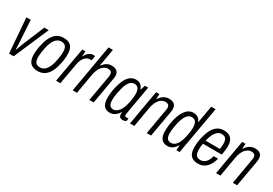

<svg xmlns="http://www.w3.org/2000/svg" viewBox="34 -1615 3587 2519"><g transform="rotate(30 1827.5 -355.5)"><path d="M99 0 58 -526H124L143 -217Q144 -205 145 -183Q146 -161 147 -136.5Q148 -112 148 -91H153Q159 -106 167.5 -129Q176 -152 185 -176Q194 -200 201 -217L329 -526H396L169 0Z M537 12Q488 12 454 -5Q420 -22 402.5 -59Q385 -96 385 -154Q385 -191 390 -230.5Q395 -270 405 -308Q422 -384 451 -435Q480 -486 522 -512Q564 -538 618 -538Q668 -538 702 -521Q736 -504 753 -467Q770 -430 770 -371Q770 -333 765.5 -293.5Q761 -254 750 -216Q734 -141 705 -90.5Q676 -40 634 -14Q592 12 537 12ZM539 -45Q578 -45 608 -70Q638 -95 658.5 -141Q679 -187 689 -250Q695 -279 697.5 -301.5Q700 -324 701.5 -341.5Q703 -359 703 -374Q703 -412 693 -435.5Q683 -459 664 -470Q645 -481 616 -481Q579 -481 550 -458Q521 -435 500.5 -392Q480 -349 468 -287Q462 -256 458.5 -231.5Q455 -207 453.5 -187.5Q452 -168 452 -151Q452 -114 461.5 -90.5Q471 -67 491 -56Q511 -45 539 -45Z M811 0 904 -526H953L947 -450H952Q965 -477 982 -496.5Q999 -516 1020 -527Q1041 -538 1065 -538Q1074 -538 1081 -537Q1088 -536 1093 -534L1081 -465H1054Q1033 -465 1013.5 -455Q994 -445 978 -426Q962 -407 950 -379Q938 -351 932 -314L876 0Z M1063 0 1189 -723H1255L1209 -462H1214Q1234 -489 1255 -506Q1276 -523 1299.5 -530.5Q1323 -538 1347 -538Q1380 -538 1404 -528Q1428 -518 1441.5 -496.5Q1455 -475 1455 -440Q1455 -429 1453.5 -416.5Q1452 -404 1449 -390L1381 0H1315L1382 -380Q1384 -391 1385 -400.5Q1386 -410 1386 -419Q1386 -440 1379.5 -453Q1373 -466 1359 -472Q1345 -478 1324 -478Q1302 -478 1279.5 -467.5Q1257 -457 1237.5 -435.5Q1218 -414 1203.5 -381.5Q1189 -349 1181 -307L1128 0Z M1630 12Q1590 12 1562.5 -5Q1535 -22 1521 -57.5Q1507 -93 1507 -147Q1507 -188 1512.5 -231Q1518 -274 1529 -315Q1545 -385 1570.5 -435Q1596 -485 1632.5 -511.5Q1669 -538 1715 -538Q1747 -538 1768.5 -527.5Q1790 -517 1804 -498.5Q1818 -480 1826 -455H1831L1854 -526H1903L1882 -404Q1877 -377 1870 -337Q1863 -297 1855 -253.5Q1847 -210 1840.5 -170.5Q1834 -131 1829.5 -103Q1825 -75 1825 -68Q1825 -57 1829.5 -51Q1834 -45 1847 -45H1883L1875 -3Q1865 2 1851 6.5Q1837 11 1822 11Q1799 11 1783.5 -1Q1768 -13 1766 -42Q1765 -48 1766 -56Q1767 -64 1768 -73L1763 -75Q1742 -38 1707.5 -13Q1673 12 1630 12ZM1649 -48Q1670 -48 1691 -60Q1712 -72 1730.5 -95.5Q1749 -119 1763.5 -154.5Q1778 -190 1787 -237Q1793 -265 1796.5 -288Q1800 -311 1801.5 -330.5Q1803 -350 1803 -367Q1803 -404 1795 -429Q1787 -454 1769.5 -467Q1752 -480 1725 -480Q1696 -480 1671.5 -462Q1647 -444 1629 -408Q1611 -372 1599 -317Q1591 -283 1585.5 -253.5Q1580 -224 1577.5 -199.5Q1575 -175 1575 -152Q1575 -98 1593.5 -73Q1612 -48 1649 -48Z M1931 0 2023 -526H2074L2068 -452H2073Q2094 -483 2117 -502Q2140 -521 2165 -529.5Q2190 -538 2216 -538Q2248 -538 2272.5 -528Q2297 -518 2310.5 -496.5Q2324 -475 2324 -440Q2324 -429 2322.5 -416.5Q2321 -404 2319 -390L2250 0H2185L2251 -380Q2253 -391 2254.5 -401Q2256 -411 2256 -419Q2256 -440 2249 -453Q2242 -466 2228 -472Q2214 -478 2193 -478Q2171 -478 2148.5 -467.5Q2126 -457 2106.5 -435.5Q2087 -414 2072.5 -381.5Q2058 -349 2050 -307L1997 0Z M2503 12Q2463 12 2435.5 -4.5Q2408 -21 2393.5 -56Q2379 -91 2379 -146Q2379 -174 2381 -203.5Q2383 -233 2389 -263Q2398 -324 2415.5 -374Q2433 -424 2457.5 -461Q2482 -498 2513.5 -518Q2545 -538 2583 -538Q2611 -538 2633 -530Q2655 -522 2670.5 -506Q2686 -490 2694 -464H2699L2745 -723H2811L2683 0H2634L2639 -72H2633Q2611 -35 2578 -11.5Q2545 12 2503 12ZM2521 -47Q2554 -47 2580.5 -68Q2607 -89 2626 -128Q2645 -167 2656 -219Q2663 -250 2667.5 -276Q2672 -302 2673.5 -324.5Q2675 -347 2675 -366Q2675 -407 2665 -431.5Q2655 -456 2637 -467Q2619 -478 2596 -478Q2565 -478 2540.5 -458.5Q2516 -439 2497.5 -401Q2479 -363 2467 -308Q2460 -274 2455 -246Q2450 -218 2448 -195Q2446 -172 2446 -152Q2446 -97 2465 -72Q2484 -47 2521 -47Z M2967 12Q2918 12 2884.5 -5.5Q2851 -23 2834.5 -59.5Q2818 -96 2818 -153Q2818 -192 2823 -233Q2828 -274 2838 -312Q2855 -383 2882.5 -433.5Q2910 -484 2951 -511Q2992 -538 3048 -538Q3097 -538 3129.5 -520.5Q3162 -503 3178 -467.5Q3194 -432 3194 -378Q3194 -350 3190 -318Q3186 -286 3179 -248H2894Q2889 -222 2886.5 -198Q2884 -174 2884 -152Q2884 -114 2893.5 -90.5Q2903 -67 2922 -56Q2941 -45 2970 -45Q2993 -45 3012.5 -53.5Q3032 -62 3048 -78.5Q3064 -95 3076.5 -120Q3089 -145 3097 -177H3163Q3152 -132 3134 -97Q3116 -62 3091.5 -38Q3067 -14 3036 -1Q3005 12 2967 12ZM2903 -300H3120Q3123 -323 3125 -343Q3127 -363 3127 -381Q3127 -416 3118.5 -438Q3110 -460 3092 -471Q3074 -482 3045 -482Q3010 -482 2982 -458.5Q2954 -435 2934.5 -394.5Q2915 -354 2903 -300Z M3235 0 3327 -526H3378L3372 -452H3377Q3398 -483 3421 -502Q3444 -521 3469 -529.5Q3494 -538 3520 -538Q3552 -538 3576.5 -528Q3601 -518 3614.5 -496.5Q3628 -475 3628 -440Q3628 -429 3626.5 -416.5Q3625 -404 3623 -390L3554 0H3489L3555 -380Q3557 -391 3558.5 -401Q3560 -411 3560 -419Q3560 -440 3553 -453Q3546 -466 3532 -472Q3518 -478 3497 -478Q3475 -478 3452.5 -467.5Q3430 -457 3410.5 -435.5Q3391 -414 3376.5 -381.5Q3362 -349 3354 -307L3301 0Z"/></g></svg>

Font: Archivo Condensed Light
Style: Italic
Weight: 300
Width: 3
Italic angle: -10°
Designer: Hector Gatti
Foundry: Omnibus-Type
Version: Version 2.001